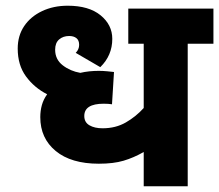

<svg xmlns="http://www.w3.org/2000/svg" viewBox="-20 -652 767 672"><path d="M727 -499H637V0H483V-120Q448 -100 412.5 -89.5Q377 -79 326 -79Q229 -79 175 -123.5Q121 -168 121 -242Q121 -264 126.5 -284Q132 -304 145 -322Q100 -345 71 -384.5Q42 -424 42 -482Q42 -527 64.5 -560.5Q87 -594 127 -613Q167 -632 217 -632Q291 -632 332 -598.5Q373 -565 373 -516Q373 -458 331 -417L245 -467Q257 -479 257 -495Q257 -511 247.5 -518.5Q238 -526 222 -526Q201 -526 187 -514Q173 -502 173 -478Q173 -444 199.5 -423.5Q226 -403 261 -397Q291 -404 326 -404Q340 -404 355.5 -402.5Q371 -401 379 -400L372 -287Q360 -289 343 -289Q275 -289 275 -246Q275 -224 293 -213.5Q311 -203 339 -203Q385 -203 420.5 -223.5Q456 -244 483 -274V-499H429V-622H727Z"/></svg>

Font: Noto Sans ExtraBold
Style: Italic
Weight: 800
Italic angle: -12°
Designer: Monotype Design Team
Foundry: Monotype Imaging Inc.
Version: Version 2.013; ttfautohint (v1.8.4.7-5d5b)